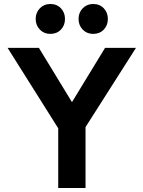

<svg xmlns="http://www.w3.org/2000/svg" viewBox="-20 -943 719 963"><path d="M290 -271 18 -703H175L386 -357H296L507 -703H662L387 -271ZM272 0V-344H409V0ZM232 -773Q201 -773 180 -794.5Q159 -816 159 -848Q159 -880 180 -901.5Q201 -923 232 -923Q265 -923 285.5 -901.5Q306 -880 306 -848Q306 -816 285.5 -794.5Q265 -773 232 -773ZM447 -773Q416 -773 395 -794.5Q374 -816 374 -848Q374 -880 395 -901.5Q416 -923 447 -923Q480 -923 500.5 -901.5Q521 -880 521 -848Q521 -816 500.5 -794.5Q480 -773 447 -773Z"/></svg>

Font: Outfit SemiBold
Style: Regular
Weight: 600
Designer: Rodrigo Fuenzalida
Foundry: fragTYPE
Version: Version 1.100;gftools[0.9.27]